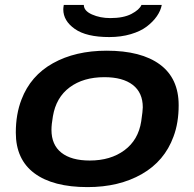

<svg xmlns="http://www.w3.org/2000/svg" viewBox="-20 -744 786 776"><path d="M421.9 -594.2Q329.1 -594.2 282.5 -627Q235.8 -659.7 235.8 -706.1Q235.8 -712.4 237.8 -724.1H318.8Q318.8 -700.2 351.8 -685.5Q384.8 -670.9 425.8 -670.9Q479 -670.9 511.2 -687.7Q543.5 -704.6 551.8 -724.1H633.8Q629.4 -700.7 614 -678.5Q598.6 -656.2 573.5 -637Q548.3 -617.7 508.8 -606Q469.2 -594.2 421.9 -594.2ZM334 12.2Q194.3 12.2 119.1 -43.7Q43.9 -99.6 43.9 -208Q43.9 -282.7 66.9 -341.8Q103.5 -438 194.1 -488.5Q284.7 -539.1 411.1 -539.1Q550.8 -539.1 626.5 -483.2Q702.1 -427.2 702.1 -318.8Q702.1 -247.1 681.2 -191.9Q645 -92.8 553 -40.3Q460.9 12.2 334 12.2ZM342.8 -95.2Q426.8 -95.2 482.9 -136.7Q539.1 -178.2 550.8 -253.9Q557.1 -296.9 557.1 -310.1Q557.1 -369.6 516.6 -400.9Q476.1 -432.1 401.9 -432.1Q316.9 -432.1 261.7 -391.1Q206.5 -350.1 193.8 -273.9Q188 -240.7 188 -219.2Q188 -158.7 228 -127Q268.1 -95.2 342.8 -95.2Z"/></svg>

Font: Archivo Expanded SemiBold
Style: Italic
Weight: 600
Width: 7
Italic angle: -10°
Designer: Hector Gatti
Foundry: Omnibus-Type
Version: Version 2.001